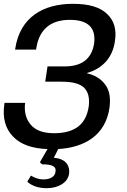

<svg xmlns="http://www.w3.org/2000/svg" viewBox="-21 -772 665 1006"><path d="M341 138C346 101 328 59 261 55L284 9C419 1 533 -61 553 -210C559 -259 553 -299 530 -329C508 -359 477 -378 435 -388L436 -390C517 -413 570 -472 581 -556C591 -617 577 -665 539 -700C502 -735 444 -752 361 -752C204 -752 84 -681 59 -518L58 -512H168L169 -518C184 -618 244 -668 345 -668C442 -668 483 -625 472 -543C458 -457 400 -424 317 -424H228L216 -344H301C360 -344 400 -333 421 -311C442 -289 449 -257 444 -215C431 -123 374 -74 262 -74C204 -74 163 -90 139 -120C114 -151 106 -186 110 -228L111 -233H3L2 -228C-9 -154 7 -96 50 -54C88 -15 147 6 228 9L188 78L199 89C255 89 274 101 270 126C268 152 245 168 207 168C180 168 159 159 141 148L122 180C147 203 182 214 224 214C282 214 334 187 341 138Z"/></svg>

Font: Cheyenne Sans Medium
Style: Italic
Weight: 500
Italic angle: -8.13011°
Designer: The Public Sans project authors (U.S. Web Design System), Libre Franklin designed by Pablo Impallari and Rodrigo Fuenzal
Foundry: The Cheyenne Sans Project Authors
Version: Version 2.007